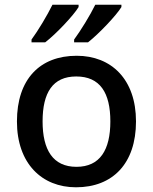

<svg xmlns="http://www.w3.org/2000/svg" viewBox="-20 -786 649 816"><path d="M496 -756V-766H385C363 -721 323 -656 295 -618V-606H354C400 -642 475 -721 496 -756ZM314 -756V-766H203C181 -721 142 -656 114 -618V-606H172C219 -642 293 -721 314 -756ZM558 -270C558 -449 453 -549 306 -549C149 -549 52 -449 52 -270C52 -91 158 10 303 10C459 10 558 -91 558 -270ZM161 -270C161 -392 204 -461 304 -461C405 -461 449 -392 449 -270C449 -149 405 -77 305 -77C205 -77 161 -149 161 -270Z"/></svg>

Font: Noto Sans Gujarati Medium
Style: Regular
Weight: 500
Designer: Jelle Bosma - Monotype Design Team, Universal Thirst
Foundry: Monotype Imaging Inc.
Version: Version 2.106